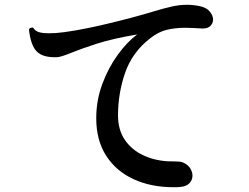

<svg xmlns="http://www.w3.org/2000/svg" viewBox="-20 -769 1040 802"><path d="M732 12Q725 13 718 13Q711 13 704 13Q611 13 538 -20.5Q465 -54 423.5 -118.5Q382 -183 382 -275Q382 -350 407.5 -418.5Q433 -487 472.5 -541Q512 -595 553 -625Q451 -608 383 -586Q315 -564 275 -547.5Q235 -531 218 -530Q159 -528 133.5 -554Q108 -580 101 -646Q103 -651 109 -653Q115 -655 119 -653Q127 -639 143.5 -634.5Q160 -630 182 -630Q189 -630 197 -630.5Q205 -631 213 -631Q244 -633 296 -642Q348 -651 408 -665Q468 -679 525 -694Q582 -709 624 -722Q664 -734 696.5 -741.5Q729 -749 761 -749Q788 -749 816 -743Q843 -737 856.5 -720.5Q870 -704 870 -687Q870 -672 858.5 -660.5Q847 -649 824 -650Q805 -651 787.5 -652Q770 -653 753 -653Q713 -653 677 -644.5Q641 -636 606 -608Q532 -550 502.5 -464.5Q473 -379 473 -287Q473 -227 501 -185.5Q529 -144 577 -121Q625 -98 685 -95Q689 -95 693 -95Q697 -95 701 -95Q714 -95 727.5 -94Q741 -93 751 -87Q768 -78 776 -63.5Q784 -49 784 -35Q784 -17 771 -3.5Q758 10 732 12Z"/></svg>

Font: Zen Antique
Style: Regular
Weight: 400
Designer: Yoshimichi Ohira
Foundry: Positype
Version: Version 1.001